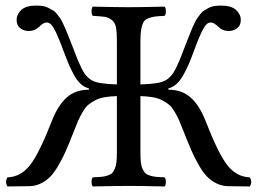

<svg xmlns="http://www.w3.org/2000/svg" viewBox="-20 -671 929 693"><path d="M401.9 -366.2V-522.9Q401.9 -554.7 398.7 -571.8Q395.5 -588.9 384 -598.4Q372.6 -607.9 358.6 -610.1Q344.7 -612.3 314.9 -613.8Q310.5 -618.2 310.5 -630.4Q310.5 -642.6 314.9 -647Q408.7 -645 443.8 -645Q486.3 -645 574.2 -647Q578.6 -642.6 578.6 -630.4Q578.6 -618.2 574.2 -613.8Q550.3 -612.8 538.1 -611.1Q525.9 -609.4 513.9 -604.5Q502 -599.6 497.1 -589.6Q492.2 -579.6 489.5 -564Q486.8 -548.3 486.8 -522.9V-366.2Q556.6 -368.2 577.1 -380.9Q587.9 -386.7 597.2 -397Q606.4 -407.2 614.7 -424.3Q623 -441.4 628.7 -454.8Q634.3 -468.3 643.8 -493.9Q653.3 -519.5 659.2 -533.2Q661.1 -538.1 666.7 -552.2Q672.4 -566.4 674.8 -571.8Q677.2 -577.1 682.9 -589.1Q688.5 -601.1 692.6 -606.4Q696.8 -611.8 703.6 -620.6Q710.4 -629.4 717.3 -633.5Q724.1 -637.7 733.4 -642.6Q742.7 -647.5 753.9 -649.2Q765.1 -650.9 777.8 -650.9Q814.5 -650.9 831.8 -635.3Q849.1 -619.6 849.1 -599.1Q849.1 -579.1 835.9 -569.1Q822.8 -559.1 805.2 -559.1Q783.2 -559.1 768.1 -574.2Q752.4 -589.8 741.2 -589.8Q731.9 -589.8 724.9 -582.8Q717.8 -575.7 708 -556.2Q694.8 -528.3 680.2 -487.8Q669.4 -458.5 661.9 -440.9Q654.3 -423.3 642.6 -401.9Q630.9 -380.4 617.4 -368.2Q604 -356 587.9 -352.1V-347.2Q637.2 -347.2 668.9 -318.4Q700.7 -289.6 722.2 -233.9Q767.1 -118.2 800 -75.4Q833 -32.7 881.8 -30.8Q891.6 -14.2 881.8 2Q877 2 842.3 1.5Q807.6 1 803.2 1Q780.3 0.5 760.5 -9.5Q740.7 -19.5 726.3 -34.7Q711.9 -49.8 696.5 -76.9Q681.2 -104 670.7 -128.2Q660.2 -152.3 645 -190.9Q634.3 -218.8 627.4 -234.4Q620.6 -250 610.6 -267.1Q600.6 -284.2 590.6 -292.7Q580.6 -301.3 565.4 -309.1Q550.3 -316.9 531.5 -320.1Q512.7 -323.2 486.8 -324.2V-122.1Q486.8 -100.6 488.3 -86.4Q489.7 -72.3 494.4 -62Q499 -51.8 504.2 -46.4Q509.3 -41 520.8 -37.4Q532.2 -33.7 543.2 -32.7Q554.2 -31.7 574.2 -30.8Q578.6 -26.4 578.6 -14.4Q578.6 -2.4 574.2 2Q484.4 0 444.8 0Q404.8 0 314.9 2Q310.5 -2.4 310.5 -14.4Q310.5 -26.4 314.9 -30.8Q335 -31.7 345.9 -32.7Q356.9 -33.7 368.2 -37.4Q379.4 -41 384.8 -46.4Q390.1 -51.8 394.5 -62.3Q398.9 -72.8 400.4 -86.7Q401.9 -100.6 401.9 -122.1V-324.2Q376 -323.2 357.2 -320.1Q338.4 -316.9 323.2 -308.8Q308.1 -300.8 298.3 -292.5Q288.6 -284.2 278.6 -267.1Q268.6 -250 261.7 -234.4Q254.9 -218.8 244.1 -190.9Q229 -152.3 218.5 -128.2Q208 -104 192.6 -76.9Q177.2 -49.8 162.8 -34.7Q148.4 -19.5 128.7 -9.5Q108.9 0.5 85.9 1Q81.5 1 46.6 1.5Q11.7 2 6.8 2Q-2.9 -14.6 6.8 -30.8Q55.7 -32.7 88.9 -75.7Q122.1 -118.7 167 -233.9Q188.5 -289.6 220 -318.4Q251.5 -347.2 300.8 -347.2V-352.1Q284.7 -356 271.2 -368.2Q257.8 -380.4 246.1 -402.1Q234.4 -423.8 227.3 -440.9Q220.2 -458 209 -487.8Q194.3 -528.3 181.2 -556.2Q171.4 -575.7 164.3 -582.8Q157.2 -589.8 147.9 -589.8Q136.7 -589.8 121.1 -574.2Q106 -559.1 84 -559.1Q66.4 -559.1 53.2 -569.1Q40 -579.1 40 -599.1Q40 -619.6 57.1 -635.3Q74.2 -650.9 110.8 -650.9Q123.5 -650.9 134.8 -649.2Q146 -647.5 155.3 -642.3Q164.6 -637.2 171.4 -633.5Q178.2 -629.9 185.3 -620.6Q192.4 -611.3 196.3 -606.4Q200.2 -601.6 206.1 -589.1Q211.9 -576.7 214.1 -571.8Q216.3 -566.9 222.2 -552.2Q228 -537.6 230 -533.2Q235.8 -519.5 245.4 -493.9Q254.9 -468.3 260.5 -454.8Q266.1 -441.4 274.4 -424.3Q282.7 -407.2 292 -397Q301.3 -386.7 312 -380.9Q332.5 -368.2 401.9 -366.2Z"/></svg>

Font: Common Serif
Style: Regular
Weight: 400
Designer: Philipp H. Poll, Khaled Hosny
Foundry: Stefan Peev, Context Ltd.
Version: Version 1.026